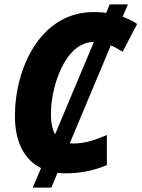

<svg xmlns="http://www.w3.org/2000/svg" viewBox="-20 -780 645 875"><path d="M129 75H214L242 8C254 9 266 10 280 10C350 10 416 -5 467 -28V-165C413 -141 365 -126 314 -126C309 -126 303 -127 298 -127L485 -573C503 -566 520 -556 539 -544L605 -671C584 -685 562 -695 539 -704L563 -760H480L464 -721C446 -724 427 -725 407 -725C163 -725 48 -468 48 -251C48 -137 88 -53 167 -14ZM212 -259C212 -386 276 -588 408 -589L231 -168C219 -190 212 -220 212 -259Z"/></svg>

Font: Noto Sans SemiCondensed ExtraBold
Style: Italic
Weight: 800
Width: 4
Italic angle: -12°
Designer: Monotype Design Team
Foundry: Monotype Imaging Inc.
Version: Version 2.013